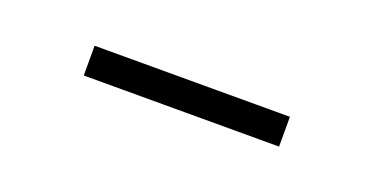

<svg xmlns="http://www.w3.org/2000/svg" viewBox="-21 -404 399 206"><g transform="rotate(20 179.0 -301.0)"><path d="M68 -318H291V-284H68Z"/></g></svg>

Font: Argentum Sans ExtraLight
Style: Regular
Weight: 275
Designer: Julieta Ulanovsky (Modified by Cristiano Sobral)
Foundry: Julieta Ulanovsky
Version: Version 1.000; ttfautohint (v1.5.65-e2d9)